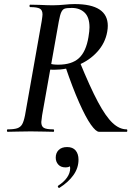

<svg xmlns="http://www.w3.org/2000/svg" viewBox="-20 -648 668 944"><path d="M18 -12Q49 -12 65 -17.5Q81 -23 89 -37Q97 -51 103 -81L185 -544Q189 -570 189 -577Q189 -598 176 -605.5Q163 -613 129 -613Q125 -613 125 -619Q125 -625 129 -625L175 -624Q215 -622 240 -622Q256 -622 270.5 -623Q285 -624 296 -625Q325 -628 347 -628Q510 -628 510 -521Q510 -508 507 -491Q497 -436 458.5 -393.5Q420 -351 364 -328Q308 -305 246 -305Q226 -305 218 -307L223 -336Q238 -330 266 -330Q333 -330 368 -362Q403 -394 415 -466Q420 -496 420 -514Q420 -563 396 -586Q372 -609 333 -609Q308 -609 298 -605.5Q288 -602 281.5 -588.5Q275 -575 269 -542L187 -81Q183 -53 183 -48Q183 -27 195.5 -19.5Q208 -12 242 -12Q246 -12 246 -6Q246 0 243 0Q213 0 197 -1L131 -2L65 -1Q48 0 18 0Q14 0 14 -6Q14 -12 18 -12ZM301 -322 371 -346Q423 -219 461.5 -147Q500 -75 533.5 -43.5Q567 -12 603 -12Q606 -12 606 -6Q606 0 603 0H467Q452 0 427 -35Q402 -70 369.5 -143Q337 -216 301 -322ZM271 276Q267 276 265 271.5Q263 267 266 265Q294 247 309.5 225Q325 203 325 179Q325 166 320 158.5Q315 151 307 149L338 134Q340 175 302 175Q279 175 266.5 161Q254 147 254 127Q254 104 268.5 89.5Q283 75 310 75Q338 75 352 92Q366 109 366 137Q366 178 341 213Q316 248 273 275Z"/></svg>

Font: Cormorant Infant SemiBold
Style: Italic
Weight: 600
Italic angle: -10°
Designer: Christian Thalmann (Catharsis Fonts)
Foundry: Catharsis Fonts
Version: Version 4.000